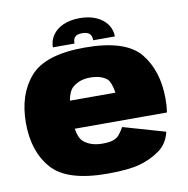

<svg xmlns="http://www.w3.org/2000/svg" viewBox="-82 -820 889 907"><g transform="rotate(-10 362.0 -367.0)"><path d="M362.5 6Q463.5 6 518 -9.5Q572 -24.5 614 -55Q656 -84.5 669 -141L467.5 -199Q455 -177.5 443.5 -163.5Q431.5 -150 413 -144Q395 -138 362.5 -138Q308.5 -138 275 -165Q253.5 -181.5 245.5 -230H688Q692.5 -259 692.5 -295.5Q692.5 -429 623.5 -514.5Q553.5 -599.5 358 -599.5Q168.5 -599.5 96 -516.5Q23 -433.5 23 -296Q23 -158.5 96.5 -76Q169 6 362.5 6ZM246 -364.5Q254 -409 274 -426.5Q307 -455.5 358.5 -455.5Q411 -455.5 440 -431Q457 -413 464.5 -364.5ZM359 -740.5Q312.5 -740.5 279.2 -725.5Q246 -710.5 228.2 -684.5Q210.5 -658.5 210.5 -626.5H314Q314 -641 318.5 -650.2Q323 -659.5 332.8 -664Q342.5 -668.5 359 -668.5Q373.5 -668.5 383.5 -664.2Q393.5 -660 398.8 -650.8Q404 -641.5 404 -626.5H508Q508 -658.5 489.8 -684.5Q471.5 -710.5 438 -725.5Q404.5 -740.5 359 -740.5Z"/></g></svg>

Font: Anybody Thin Black
Style: Regular
Weight: 900
Version: Version 1.113;gftools[0.9.25]